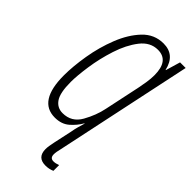

<svg xmlns="http://www.w3.org/2000/svg" viewBox="-296 -786 1089 1089"><g transform="rotate(45 248.0 -242.0)"><path d="M378 229V183Q357 191 340 191Q313 191 313 161Q313 143 321 112L496 -714H451L425 -626H423Q401 -724 309 -724Q236 -724 184.5 -670Q133 -616 100 -532.5Q67 -449 52 -358.5Q37 -268 37 -196Q37 10 170 10Q223 10 257 -19.5Q291 -49 312 -86H314Q308 -66 302 -45Q296 -24 292 0L268 111Q259 151 259 173Q259 240 325 240Q353 240 378 229ZM91 -197Q91 -246 102.5 -325.5Q114 -405 140 -485.5Q166 -566 208.5 -621Q251 -676 312 -676Q400 -676 400 -560Q400 -532 395.5 -503Q391 -474 386 -449L340 -232Q327 -167 291 -103Q255 -39 183 -39Q140 -39 115.5 -74.5Q91 -110 91 -197Z"/></g></svg>

Font: Noto Sans Display Condensed Light
Style: Italic
Weight: 300
Width: 3
Designer: Monotype Design team
Foundry: Monotype Imaging Inc.
Version: 1.000